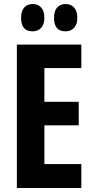

<svg xmlns="http://www.w3.org/2000/svg" viewBox="-20 -936 467 956"><path d="M64 0V-714H385V-597H201V-429H372V-312H201V-119H385V0ZM142 -780Q85 -780 85 -847Q85 -881 100.5 -898.5Q116 -916 143 -916Q169 -916 185 -898.5Q201 -881 201 -847Q201 -815 185 -797.5Q169 -780 142 -780ZM306 -780Q249 -780 249 -847Q249 -881 264.5 -898.5Q280 -916 307 -916Q333 -916 349 -898.5Q365 -881 365 -847Q365 -815 349 -797.5Q333 -780 306 -780Z"/></svg>

Font: Noto Sans ExtraCondensed
Style: Bold
Weight: 700
Width: 2
Designer: Monotype Design Team
Foundry: Monotype Imaging Inc.
Version: Version 2.013; ttfautohint (v1.8.4.7-5d5b)